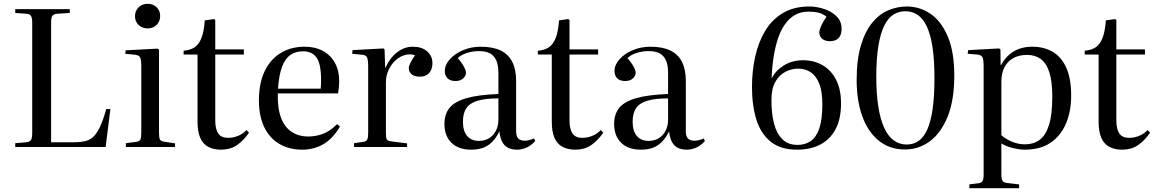

<svg xmlns="http://www.w3.org/2000/svg" viewBox="-20 -771 6057 1007"><path d="M60 0V-20L118 -25Q137 -27 143 -37.5Q149 -48 149 -76V-652Q149 -677 142.5 -687.5Q136 -698 116 -699L60 -703V-723H346V-703L280 -699Q262 -697 255 -688.5Q248 -680 248 -652V-25H368Q404 -25 429.5 -31.5Q455 -38 473 -57Q491 -76 506.5 -110Q522 -144 537 -199H559L534 0Z M640 0V-20L694 -27Q712 -29 716.5 -39.5Q721 -50 721 -76V-422Q721 -457 715 -469.5Q709 -482 687 -484L637 -489L639 -507L806 -516L814 -511V-72Q814 -49 819 -39.5Q824 -30 841 -28L898 -19V0ZM754 -622Q726 -622 707 -640Q688 -658 688 -686Q688 -714 707 -732.5Q726 -751 754 -751Q783 -751 801.5 -733Q820 -715 820 -687Q820 -659 801.5 -640.5Q783 -622 754 -622Z M1139 14Q1100 14 1072 -1Q1044 -16 1030 -48.5Q1016 -81 1016 -133V-485H943V-505Q979 -508 1001.5 -523.5Q1024 -539 1037 -573Q1050 -607 1054 -664L1102 -671L1109 -666V-512H1259V-485H1109V-140Q1109 -94 1124.5 -71Q1140 -48 1177 -48Q1202 -48 1227.5 -58Q1253 -68 1273 -89L1286 -75Q1256 -32 1221.5 -9Q1187 14 1139 14Z M1565 14Q1497 14 1445.5 -16Q1394 -46 1366 -104Q1338 -162 1338 -245Q1338 -335 1368 -397.5Q1398 -460 1452 -493Q1506 -526 1578 -526Q1633 -526 1673.5 -504Q1714 -482 1736.5 -441.5Q1759 -401 1759 -347Q1759 -330 1757.5 -314Q1756 -298 1753 -281H1437Q1435 -202 1454.5 -152Q1474 -102 1511 -78.5Q1548 -55 1595 -55Q1637 -55 1674 -69Q1711 -83 1748 -120L1763 -107Q1725 -43 1675.5 -14.5Q1626 14 1565 14ZM1438 -306H1662Q1663 -315 1663.5 -326.5Q1664 -338 1664 -351Q1664 -435 1640.5 -468.5Q1617 -502 1569 -502Q1530 -502 1502.5 -482.5Q1475 -463 1459 -420Q1443 -377 1438 -306Z M1837 0V-20L1885 -27Q1901 -29 1906 -39Q1911 -49 1911 -75V-422Q1911 -457 1905 -470Q1899 -483 1877 -484L1827 -489L1829 -508L1991 -517L1997 -512L2000 -415H2001Q2025 -468 2063 -497Q2101 -526 2145 -526Q2192 -526 2220 -502Q2248 -478 2248 -440Q2248 -419 2240.5 -403Q2233 -387 2218.5 -378Q2204 -369 2182 -369Q2153 -369 2138.5 -382Q2124 -395 2124 -412Q2124 -421 2128 -431Q2132 -441 2139 -453.5Q2146 -466 2157 -481Q2131 -490 2104 -482.5Q2077 -475 2054.5 -454.5Q2032 -434 2018 -404Q2004 -374 2004 -337V-73Q2004 -49 2008.5 -40.5Q2013 -32 2029 -30L2115 -19V0Z M2451 14Q2385 14 2348 -22Q2311 -58 2311 -121Q2311 -172 2337.5 -205Q2364 -238 2426 -256Q2488 -274 2594 -278V-388Q2594 -429 2583 -454Q2572 -479 2550 -491Q2528 -503 2492 -503Q2459 -503 2428 -493Q2397 -483 2381 -466Q2397 -448 2406 -433.5Q2415 -419 2419.5 -408.5Q2424 -398 2424 -390Q2424 -373 2409 -359.5Q2394 -346 2369 -346Q2342 -346 2327.5 -360Q2313 -374 2313 -399Q2313 -431 2339.5 -460.5Q2366 -490 2409 -508Q2452 -526 2501 -526Q2564 -526 2605 -506.5Q2646 -487 2666.5 -447Q2687 -407 2687 -346V-82Q2687 -55 2699 -44Q2711 -33 2731 -33Q2743 -33 2755.5 -36Q2768 -39 2781 -45L2787 -31Q2765 -7 2740.5 3.5Q2716 14 2693 14Q2648 14 2626 -10Q2604 -34 2599 -82Q2582 -47 2560 -25.5Q2538 -4 2511.5 5Q2485 14 2451 14ZM2492 -32Q2522 -32 2545 -46Q2568 -60 2581 -85.5Q2594 -111 2594 -143V-255Q2527 -255 2486 -243Q2445 -231 2426.5 -204.5Q2408 -178 2408 -132Q2408 -84 2430 -58Q2452 -32 2492 -32Z M2997 14Q2958 14 2930 -1Q2902 -16 2888 -48.5Q2874 -81 2874 -133V-485H2801V-505Q2837 -508 2859.5 -523.5Q2882 -539 2895 -573Q2908 -607 2912 -664L2960 -671L2967 -666V-512H3117V-485H2967V-140Q2967 -94 2982.5 -71Q2998 -48 3035 -48Q3060 -48 3085.5 -58Q3111 -68 3131 -89L3144 -75Q3114 -32 3079.5 -9Q3045 14 2997 14Z M3341 14Q3275 14 3238 -22Q3201 -58 3201 -121Q3201 -172 3227.5 -205Q3254 -238 3316 -256Q3378 -274 3484 -278V-388Q3484 -429 3473 -454Q3462 -479 3440 -491Q3418 -503 3382 -503Q3349 -503 3318 -493Q3287 -483 3271 -466Q3287 -448 3296 -433.5Q3305 -419 3309.5 -408.5Q3314 -398 3314 -390Q3314 -373 3299 -359.5Q3284 -346 3259 -346Q3232 -346 3217.5 -360Q3203 -374 3203 -399Q3203 -431 3229.5 -460.5Q3256 -490 3299 -508Q3342 -526 3391 -526Q3454 -526 3495 -506.5Q3536 -487 3556.5 -447Q3577 -407 3577 -346V-82Q3577 -55 3589 -44Q3601 -33 3621 -33Q3633 -33 3645.5 -36Q3658 -39 3671 -45L3677 -31Q3655 -7 3630.5 3.5Q3606 14 3583 14Q3538 14 3516 -10Q3494 -34 3489 -82Q3472 -47 3450 -25.5Q3428 -4 3401.5 5Q3375 14 3341 14ZM3382 -32Q3412 -32 3435 -46Q3458 -60 3471 -85.5Q3484 -111 3484 -143V-255Q3417 -255 3376 -243Q3335 -231 3316.5 -204.5Q3298 -178 3298 -132Q3298 -84 3320 -58Q3342 -32 3382 -32Z M4159 14Q4074 14 4022 -28Q3970 -70 3947 -144Q3924 -218 3924 -314Q3924 -397 3940.5 -472.5Q3957 -548 3992.5 -608Q4028 -668 4086 -702.5Q4144 -737 4225 -737Q4261 -737 4300.5 -724.5Q4340 -712 4367 -686Q4394 -660 4394 -620Q4394 -598 4386.5 -583.5Q4379 -569 4365.5 -562Q4352 -555 4333 -555Q4314 -555 4301.5 -561.5Q4289 -568 4283 -578.5Q4277 -589 4277 -601Q4277 -607 4280.5 -618.5Q4284 -630 4292 -646Q4300 -662 4315 -683Q4296 -699 4273 -704.5Q4250 -710 4220 -710Q4180 -710 4149.5 -692.5Q4119 -675 4096.5 -643Q4074 -611 4059.5 -566.5Q4045 -522 4037 -469.5Q4029 -417 4027 -359Q4047 -400 4090.5 -427.5Q4134 -455 4192 -455Q4250 -455 4295 -428.5Q4340 -402 4365.5 -352Q4391 -302 4391 -229Q4391 -147 4362.5 -93.5Q4334 -40 4282.5 -13Q4231 14 4159 14ZM4163 -11Q4203 -11 4232 -31Q4261 -51 4277 -97Q4293 -143 4293 -224Q4293 -290 4277.5 -330.5Q4262 -371 4233.5 -391Q4205 -411 4166 -411Q4132 -411 4099.5 -394.5Q4067 -378 4046.5 -342Q4026 -306 4026 -245Q4026 -176 4039.5 -123.5Q4053 -71 4083 -41Q4113 -11 4163 -11Z M4727 13Q4645 13 4588 -34Q4531 -81 4502 -162.5Q4473 -244 4473 -351Q4473 -459 4495.5 -533.5Q4518 -608 4555.5 -653Q4593 -698 4640 -717.5Q4687 -737 4736 -737Q4803 -737 4859.5 -699Q4916 -661 4950.5 -580.5Q4985 -500 4985 -375Q4985 -246 4950.5 -160Q4916 -74 4857.5 -30.5Q4799 13 4727 13ZM4735 -13Q4771 -13 4798 -32Q4825 -51 4843.5 -92Q4862 -133 4871.5 -199.5Q4881 -266 4881 -360Q4881 -455 4871 -522Q4861 -589 4841.5 -631Q4822 -673 4793.5 -692.5Q4765 -712 4728 -712Q4694 -712 4666 -694.5Q4638 -677 4618 -637Q4598 -597 4587 -531Q4576 -465 4576 -368Q4576 -279 4586.5 -212.5Q4597 -146 4617 -101.5Q4637 -57 4667 -35Q4697 -13 4735 -13Z M5064 216V196L5112 190Q5127 188 5133 179Q5139 170 5139 143V-422Q5139 -460 5132.5 -471.5Q5126 -483 5104 -485L5055 -489L5058 -508L5220 -517L5227 -512L5228 -430H5230Q5250 -465 5275 -486Q5300 -507 5330 -516.5Q5360 -526 5393 -526Q5457 -526 5503 -498Q5549 -470 5573.5 -413.5Q5598 -357 5598 -271Q5598 -185 5570 -121Q5542 -57 5488.5 -21.5Q5435 14 5356 14Q5326 14 5290.5 5Q5255 -4 5232 -19V143Q5232 167 5238 177Q5244 187 5264 189L5325 196V216ZM5356 -14Q5400 -14 5432 -37Q5464 -60 5481.5 -114.5Q5499 -169 5499 -264Q5499 -344 5483.5 -392Q5468 -440 5438.5 -461.5Q5409 -483 5367 -483Q5324 -483 5294 -466Q5264 -449 5248 -418Q5232 -387 5232 -343V-62Q5252 -43 5286 -28.5Q5320 -14 5356 -14Z M5865 14Q5826 14 5798 -1Q5770 -16 5756 -48.5Q5742 -81 5742 -133V-485H5669V-505Q5705 -508 5727.5 -523.5Q5750 -539 5763 -573Q5776 -607 5780 -664L5828 -671L5835 -666V-512H5985V-485H5835V-140Q5835 -94 5850.5 -71Q5866 -48 5903 -48Q5928 -48 5953.5 -58Q5979 -68 5999 -89L6012 -75Q5982 -32 5947.5 -9Q5913 14 5865 14Z"/></svg>

Font: Literata 60pt
Style: Regular
Weight: 400
Designer: Latin by Veronika Burian and Jose Scaglione. Greek by Irene Vlachou. Cyrillic by Vera Evstafieva.
Foundry: TypeTogether
Version: Version 3.002